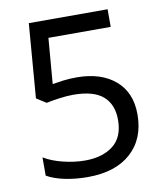

<svg xmlns="http://www.w3.org/2000/svg" viewBox="-82 -781 735 859"><g transform="rotate(-10 286.0 -352.0)"><path d="M275 -438Q385 -438 450 -383Q515 -328 515 -228Q515 -117 444.5 -53.5Q374 10 248 10Q193 10 144.5 0Q96 -10 63 -29V-112Q99 -90 150.5 -77.5Q202 -65 249 -65Q328 -65 376.5 -102.5Q425 -140 425 -219Q425 -289 382 -326.5Q339 -364 246 -364Q218 -364 182 -359Q146 -354 124 -349L80 -377L107 -714H465V-634H182L165 -427Q182 -430 211 -434Q240 -438 275 -438Z"/></g></svg>

Font: Noto Sans Old South Arabian
Style: Regular
Weight: 400
Designer: Monotype Design Team
Foundry: Monotype Imaging Inc.
Version: Version 2.001; ttfautohint (v1.8.4.7-5d5b)